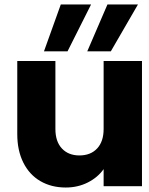

<svg xmlns="http://www.w3.org/2000/svg" viewBox="-20 -830 664 856"><path d="M613 -558V0H442V-76Q416 -39 371.5 -16.5Q327 6 273 6Q209 6 160 -22.5Q111 -51 84 -105Q57 -159 57 -232V-558H227V-255Q227 -199 256 -168Q285 -137 334 -137Q384 -137 413 -168Q442 -199 442 -255V-558ZM281 -601H176L251 -810H386ZM474 -601H369L459 -810H595Z"/></svg>

Font: Poppins A&M
Style: Bold-A&M
Weight: 700
Designer: Ninad Kale (Devanagari), Jonny Pinhorn (Latin)
Foundry: Indian Type Foundry
Version: 4.004